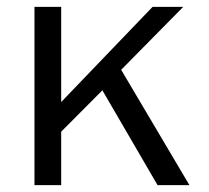

<svg xmlns="http://www.w3.org/2000/svg" viewBox="-20 -537 607 557"><path d="M529.5 0H437L277 -275L157.5 -155V0H80V-517H157.5V-241L422.5 -517H511.5L331.5 -334.5Z"/></svg>

Font: Public Sans Light
Style: Regular
Weight: 300
Designer: The Public Sans Project Authors: Dan O. Williams and USWDS (Libre Franklin designed by Pablo Impallari and Rodrigo Fuenz
Version: Version 1.007